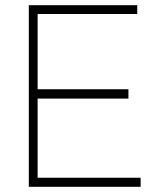

<svg xmlns="http://www.w3.org/2000/svg" viewBox="-20 -720 615 740"><path d="M91 0V-700H509V-666H125V-376H475V-340H125V-35H522V0Z"/></svg>

Font: Zen Kaku Gothic Antique Light
Style: Regular
Weight: 300
Designer: Yoshimichi Ohira
Foundry: Positype
Version: Version 1.001